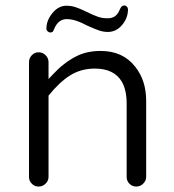

<svg xmlns="http://www.w3.org/2000/svg" viewBox="-20 -685 635 701"><path d="M172.9 -569.3 177.7 -579.1Q192.4 -615.2 223.6 -615.2Q245.1 -615.2 268.6 -605.5Q281.2 -600.6 297.9 -591.8Q328.1 -578.1 343.3 -573.2Q358.4 -568.4 374 -568.4Q404.3 -568.4 425.8 -593.8Q447.3 -619.1 447.3 -651.4Q446.3 -658.2 443.4 -660.2Q439.5 -665 433.6 -665Q422.9 -665 417 -649.4Q410.2 -632.8 399.4 -625.5Q388.7 -618.2 373 -618.2Q354.5 -618.2 338.4 -623.5Q322.3 -628.9 296.4 -641.6Q270.5 -654.3 254.9 -659.2Q239.3 -664.1 222.7 -664.1Q193.4 -664.1 171.4 -637.2Q149.4 -610.4 149.4 -580.1Q149.4 -575.2 153.8 -570.8Q158.2 -566.4 163.6 -566.4Q168.9 -566.4 172.9 -569.3ZM157.2 -39.1V-335.9Q197.3 -385.7 236.8 -410.2Q276.4 -434.6 326.2 -434.6Q396.5 -434.6 424.8 -386.7Q442.4 -356.4 442.4 -306.6V-39.1Q442.4 -24.4 452.6 -14.2Q462.9 -3.9 477.5 -3.9Q492.2 -3.9 502.9 -14.6Q513.7 -25.4 513.7 -39.1V-316.4Q513.7 -391.6 473.6 -441.4Q428.7 -499 347.7 -499Q294.9 -499 256.8 -478.5Q212.9 -456.1 173.8 -414.1L157.2 -396.5V-458Q157.2 -472.7 146.5 -483.4Q135.7 -494.1 121.1 -494.1Q106.4 -494.1 96.2 -483.4Q85.9 -472.7 85.9 -458V-39.1Q85.9 -24.4 96.2 -14.2Q106.4 -3.9 121.1 -3.9Q135.7 -3.9 146.5 -14.6Q157.2 -25.4 157.2 -39.1Z"/></svg>

Font: FakePearl
Style: ExtraLight
Weight: 300
Version: Version 1.2